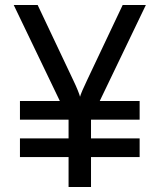

<svg xmlns="http://www.w3.org/2000/svg" viewBox="-20 -750 640 770"><path d="M60 -120V-195H255V-270H60V-345H220L35 -730H131L273 -430Q285 -405 292 -387.5Q299 -370 301 -362Q303 -370 310.5 -387.5Q318 -405 330 -430L472 -730H565L380 -345H540V-270H345V-195H540V-120H345V0H255V-120Z"/></svg>

Font: JetBrainsMono NFM
Style: Regular
Weight: 400
Monospace: yes
Designer: Philipp Nurullin, Konstantin Bulenkov
Foundry: JetBrains
Version: Version 2.304; ttfautohint (v1.8.4.7-5d5b);Nerd Fonts 3.3.0